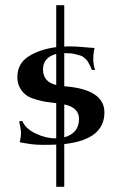

<svg xmlns="http://www.w3.org/2000/svg" viewBox="-20 -721 465 741"><path d="M228 -701V-541Q235 -542 249 -542Q272 -542 304 -539Q336 -536 345 -536Q340 -516 340 -493Q340 -472 347 -451H335Q334 -454 330 -462.5Q326 -471 324.5 -473.5Q323 -476 319 -483Q315 -490 311.5 -492.5Q308 -495 302.5 -500Q297 -505 290.5 -506.5Q284 -508 274.5 -511Q265 -514 253.5 -515Q242 -516 228 -516V-388H230Q383 -376 383 -287Q383 -182 228 -165V0H197V-163Q180 -162 149 -162Q111 -162 85 -167Q59 -172 56 -172Q61 -191 61 -211Q61 -220 54 -253L66 -254Q79 -224 118 -205.5Q157 -187 195 -187H197V-323H195Q171 -326 157 -328Q143 -330 119 -337Q95 -344 81.5 -353.5Q68 -363 57.5 -381Q47 -399 47 -423Q47 -476 90.5 -503.5Q134 -531 197 -539V-701ZM285 -262Q285 -306 228 -318V-191Q285 -207 285 -262ZM146 -453Q146 -405 197 -393V-513Q146 -499 146 -453Z"/></svg>

Font: Uncial Antiqua
Style: Regular
Weight: 400
Designer: Astigmatic (AOETI)
Foundry: Astigmatic (AOETI)
Version: Version 1.000